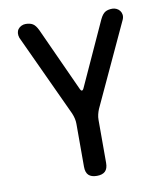

<svg xmlns="http://www.w3.org/2000/svg" viewBox="-84 -630 767 889"><g transform="rotate(-10 300.0 -185.0)"><path d="M300 190Q274 190 261 177.5Q248 165 248 138V-64Q248 -77 245 -89.5Q242 -102 237 -114L57 -502Q53 -514 54 -524.5Q55 -535 61 -543Q67 -551 76.5 -555.5Q86 -560 96 -560Q117 -560 130 -552Q143 -544 154 -521L290 -223Q295 -211 300 -211Q305 -211 310 -223L446 -521Q457 -544 470 -552Q483 -560 504 -560Q514 -560 523.5 -555.5Q533 -551 539 -543Q545 -535 546.5 -524.5Q548 -514 543 -502L363 -114Q358 -102 355 -89.5Q352 -77 352 -64V138Q352 165 339 177.5Q326 190 300 190Z"/></g></svg>

Font: Maple Mono Medium
Style: Regular
Weight: 500
Monospace: yes
Designer: subframe7536
Version: Version 7.000